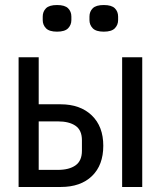

<svg xmlns="http://www.w3.org/2000/svg" viewBox="-20 -744 640 764"><path d="M54 0V-516H134V-329H221Q299 -329 345 -285Q391 -241 391 -164Q391 -87 346 -43.5Q301 0 222 0ZM466 0V-516H546V0ZM134 -68H210Q255 -68 280.5 -86Q306 -104 306 -144V-186Q306 -226 280.5 -243.5Q255 -261 210 -261H134ZM207 -618Q176 -618 163 -631.5Q150 -645 150 -664V-678Q150 -698 163 -711Q176 -724 207 -724Q238 -724 251 -711Q264 -698 264 -678V-664Q264 -645 251 -631.5Q238 -618 207 -618ZM393 -618Q362 -618 349 -631.5Q336 -645 336 -664V-678Q336 -698 349 -711Q362 -724 393 -724Q424 -724 437 -711Q450 -698 450 -678V-664Q450 -645 437 -631.5Q424 -618 393 -618Z"/></svg>

Font: Lilex Nerd Font
Style: Regular
Weight: 400
Designer: Mike Abbink, Paul van der Laan, Pieter van Rosmalen, Mikhael Khrustik
Foundry: Mikhael Khrustik
Version: Version 2.400; ttfautohint (v1.8.4.7-5d5b);Nerd Fonts 3.3.0